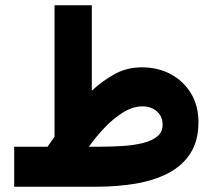

<svg xmlns="http://www.w3.org/2000/svg" viewBox="-20 -707 810 727"><path d="M160.2 -151.4Q166.5 -161.1 173.1 -170.4Q179.7 -179.7 186.5 -189V-687H327.6V-363.8Q371.1 -403.3 416 -427.5Q460.9 -451.7 516.1 -452.1Q579.1 -452.1 627.7 -425.5Q676.3 -398.9 703.9 -352.3Q731.4 -305.7 731.4 -245.1Q731.4 -173.3 700.7 -126Q669.9 -78.6 616.5 -51Q563 -23.4 493.4 -11.7Q423.8 0 346.2 0H33.7V-151.4ZM519.5 -304.2Q481.9 -304.2 444.6 -280.5Q407.2 -256.8 374.3 -221.7Q341.3 -186.5 316.4 -151.4H354Q399.4 -151.4 442.6 -154.1Q485.8 -156.7 520.5 -165.3Q555.2 -173.8 575.4 -190.4Q595.7 -207 595.7 -234.9Q595.7 -266.6 573.7 -285.4Q551.8 -304.2 519.5 -304.2Z"/></svg>

Font: Vazirmatn UI Black
Style: Regular
Weight: 900
Designer: Saber Rastikerdar
Foundry: Saber Rastikerdar
Version: Version 33.003